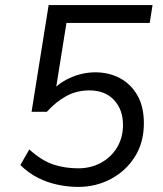

<svg xmlns="http://www.w3.org/2000/svg" viewBox="-20 -725 640 754"><path d="M287 9Q248 9 207 0.5Q166 -8 128.5 -27Q91 -46 60 -77L95 -138Q144 -94 189.5 -79Q235 -64 287 -64Q337 -64 377 -86Q417 -108 440 -146.5Q463 -185 463 -234Q463 -295 427.5 -332.5Q392 -370 331 -370Q281 -370 240 -347.5Q199 -325 164 -286H104L171 -705H579L568 -635H241L196 -354H172Q204 -396 253.5 -418.5Q303 -441 354 -441Q407 -441 450 -418.5Q493 -396 519 -351.5Q545 -307 545 -241Q545 -166 510 -110Q475 -54 416 -22.5Q357 9 287 9Z"/></svg>

Font: Nunito Sans 12pt
Style: Italic
Weight: 400
Italic angle: -9°
Designer: Vernon Adams
Foundry: Vernon Adams
Version: Version 3.101;gftools[0.9.27]